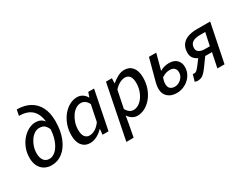

<svg xmlns="http://www.w3.org/2000/svg" viewBox="-86 -1318 2718 2121"><g transform="rotate(-30 1273.0 -258.0)"><path d="M211 12Q159 12 120 -10.5Q81 -33 58.5 -76Q36 -119 36 -181Q36 -246 58 -302.5Q80 -359 116.5 -401Q153 -443 197.5 -466.5Q242 -490 286 -490Q325 -490 352 -476Q379 -462 396 -437.5Q413 -413 421 -380L402 -327Q386 -370 362.5 -392.5Q339 -415 293 -415Q261 -415 231.5 -396Q202 -377 179 -344Q156 -311 142.5 -270Q129 -229 129 -185Q129 -128 153.5 -95Q178 -62 224 -62Q268 -62 308 -100.5Q348 -139 373 -211Q398 -283 398 -384Q398 -513 341.5 -577.5Q285 -642 167 -642L182 -716Q278 -716 346.5 -678Q415 -640 451.5 -568Q488 -496 488 -395Q488 -270 451.5 -178.5Q415 -87 352.5 -37.5Q290 12 211 12Z M701 12Q637 12 599 -34Q561 -80 561 -166Q561 -236 583 -297Q605 -358 642 -403.5Q679 -449 726.5 -475Q774 -501 824 -501Q862 -501 892.5 -481.5Q923 -462 940 -429H942L963 -489H1037L939 0H863L870 -70H867Q832 -33 788.5 -10.5Q745 12 701 12ZM737 -64Q773 -64 809 -85.5Q845 -107 878 -152L920 -358Q902 -394 878 -409Q854 -424 829 -424Q795 -424 764 -404.5Q733 -385 709 -350.5Q685 -316 670.5 -272Q656 -228 656 -179Q656 -121 678 -92.5Q700 -64 737 -64Z M1051 200 1189 -489H1265L1261 -426H1265Q1301 -457 1342.5 -479Q1384 -501 1427 -501Q1492 -501 1529.5 -455Q1567 -409 1567 -323Q1567 -253 1545.5 -192Q1524 -131 1486.5 -85Q1449 -39 1402 -13.5Q1355 12 1304 12Q1269 12 1239.5 -7Q1210 -26 1192 -55H1190L1173 47L1144 200ZM1300 -65Q1333 -65 1364 -84.5Q1395 -104 1419.5 -138Q1444 -172 1458 -216.5Q1472 -261 1472 -310Q1472 -368 1450.5 -396Q1429 -424 1391 -424Q1360 -424 1322.5 -405Q1285 -386 1254 -349L1209 -128Q1228 -94 1251 -79.5Q1274 -65 1300 -65Z M1806 12Q1736 12 1693.5 -26Q1651 -64 1651 -129Q1651 -152 1654.5 -172.5Q1658 -193 1661 -205L1737 -489H1830L1776 -287Q1810 -307 1837.5 -313Q1865 -319 1892 -319Q1958 -319 1992 -283.5Q2026 -248 2026 -194Q2026 -136 1995.5 -89.5Q1965 -43 1914.5 -15.5Q1864 12 1806 12ZM1822 -60Q1851 -60 1878 -75.5Q1905 -91 1922.5 -117Q1940 -143 1940 -176Q1940 -210 1920 -229.5Q1900 -249 1862 -249Q1839 -249 1815.5 -242.5Q1792 -236 1758 -214Q1750 -191 1746.5 -173Q1743 -155 1743 -139Q1743 -97 1765 -78.5Q1787 -60 1822 -60Z M2328 0 2366 -186H2295Q2251 -186 2212.5 -200Q2174 -214 2150.5 -242Q2127 -270 2127 -313Q2127 -376 2155 -414.5Q2183 -453 2232 -471Q2281 -489 2342 -489H2518L2419 0ZM2316 -254H2378L2413 -416H2343Q2280 -416 2248 -392.5Q2216 -369 2216 -321Q2216 -288 2243 -271Q2270 -254 2316 -254ZM2237 -253 2316 -236 2212 -92Q2184 -53 2163 -31Q2142 -9 2121.5 0.5Q2101 10 2075 10Q2066 10 2055 7.5Q2044 5 2037 2L2062 -83Q2069 -82 2072.5 -81Q2076 -80 2080 -80Q2098 -80 2112.5 -93Q2127 -106 2157 -145Z"/></g></svg>

Font: Source Sans 3 Medium
Style: Italic
Weight: 500
Italic angle: -11°
Designer: Paul D. Hunt
Foundry: Adobe
Version: Version 3.052;hotconv 1.1.0;makeotfexe 2.6.0